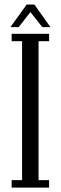

<svg xmlns="http://www.w3.org/2000/svg" viewBox="-20 -854 276 874"><path d="M33 0V-34H80.5V-666.5H33V-700H203.5V-666.5H155.5V-34H203.5V0ZM27.5 -730.5 101.5 -833.5H136.5L209.5 -730.5H172.5L118.5 -799L65 -730.5Z"/></svg>

Font: Imbue Thin 10pt
Style: Regular
Weight: 400
Version: Version 1.102